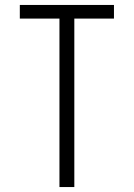

<svg xmlns="http://www.w3.org/2000/svg" viewBox="-20 -755 540 775"><path d="M220 0V-680H60V-735H440V-680H280V0Z"/></svg>

Font: Iosevka Fixed Light
Style: Regular
Weight: 300
Monospace: yes
Designer: Belleve Invis
Foundry: Belleve Invis
Version: Version 32.3.0